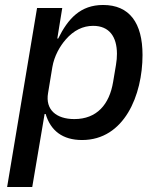

<svg xmlns="http://www.w3.org/2000/svg" viewBox="-20 -548 640 768"><path d="M8.5 199.9H109L158.4 -92H162.6C182.5 -24.9 230.8 12.1 308.2 12.1C477.3 12.1 550.1 -167.6 550.1 -328.1C550.1 -456.3 497.9 -528.1 392.4 -528.1C302.2 -528.1 252.5 -474.1 212.7 -393.8H209.2L229 -516H128.2ZM172.2 -175.4 189.3 -279.1C197.1 -325.3 220.5 -364.3 242.9 -389.9C274.9 -426.8 311.8 -444.6 352.6 -444.6C417.3 -444.6 447.4 -400.9 447.8 -333.5C447.8 -319.2 446.7 -304.3 443.9 -288.4L432.5 -220.5C417.6 -130.3 367.5 -71.7 277.3 -71.7C204.9 -71.7 160.9 -109.4 172.2 -175.4Z"/></svg>

Font: Margiela Mono Italic Medium It
Style: Regular
Weight: 500
Designer: Mike Abbink, Paul van der Laan, Pieter van Rosmalen
Foundry: Bold Monday
Version: Version 2.003 2021